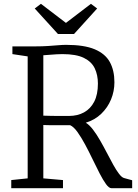

<svg xmlns="http://www.w3.org/2000/svg" viewBox="-20 -986 722 1006"><path d="M39 0V-42.5L125 -51.5V-690.5L45 -702.5V-743H166.5Q202.5 -743 232 -745Q261.5 -747 285 -749Q308.5 -751 326.5 -751Q421 -751 476.2 -727.8Q531.5 -704.5 555.5 -660.8Q579.5 -617 579.5 -555Q579.5 -508 561.8 -465Q544 -422 510.5 -389.8Q477 -357.5 429.5 -343Q448.5 -331.5 467.2 -307Q486 -282.5 504.5 -250.2Q523 -218 540.2 -184.8Q557.5 -151.5 573.5 -122.5Q589.5 -93.5 604 -74.8Q618.5 -56 630.5 -53L672.5 -41.5V0H563.5Q551 0 535.5 -21.2Q520 -42.5 502.2 -77Q484.5 -111.5 465.2 -151.5Q446 -191.5 426 -228.8Q406 -266 386.2 -293.8Q366.5 -321.5 347.5 -330Q336 -330 315.5 -330Q295 -330 272.8 -330Q250.5 -330 232.2 -330.2Q214 -330.5 207 -331V-51.5L310 -42.5V0ZM341.5 -378.5Q386 -378.5 420.2 -397.2Q454.5 -416 473.8 -453.5Q493 -491 493 -548Q493 -593 476.5 -627.8Q460 -662.5 419.8 -682.5Q379.5 -702.5 307 -702.5Q292.5 -702.5 276 -701.5Q259.5 -700.5 241.8 -699Q224 -697.5 207 -696.5V-380Q224.5 -379 251.5 -378.8Q278.5 -378.5 304 -378.5Q329.5 -378.5 341.5 -378.5ZM283.5 -808 162 -941.5 194.5 -966 325.5 -866 456.5 -966 489 -941.5 368 -808Z"/></svg>

Font: Merriweather 20pt Light
Style: Regular
Weight: 300
Version: Version 2.100